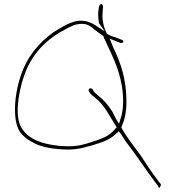

<svg xmlns="http://www.w3.org/2000/svg" viewBox="-20 -794 844 934"><path d="M78 -356C89 -408 104 -451 127 -492C163 -557 222 -613 301 -653C321 -664 345 -678 379 -678C410 -678 427 -661 440 -650L461 -634C466 -630 473 -626 481 -620L484 -619V-613C487 -608 489 -604 492 -597L509 -560C544 -486 579 -406 579 -300C579 -276 576 -254 572 -235L559 -192L544 -216L527 -250C505 -285 485 -308 454 -332C445 -339 439 -345 435 -351C430 -361 430 -362 426 -363C413 -367 411 -360 411 -353C417 -341 420 -336 440 -321C491 -281 513 -228 548 -174L542 -169C513 -134 488 -123 426 -103C360 -82 332 -79 264 -85C176 -94 111 -122 82 -177C56 -224 67 -306 78 -356ZM83 -431C53 -351 32 -196 87 -140C105 -120 123 -110 150 -96C177 -82 214 -73 260 -69C334 -63 359 -67 432 -88C492 -106 518 -118 545 -144L558 -155L567 -144C576 -131 585 -117 593 -104C643 -40 696 42 740 99L749 111C754 133 765 107 762 101L752 90V89C746 81 734 65 716 40C698 15 682 -12 665 -37C633 -81 596 -126 570 -174C586 -210 595 -246 595 -299C595 -407 569 -485 530 -565L514 -606L566 -585C574 -584 583 -588 580 -591C580 -594 579 -597 576 -599L540 -613C532 -616 514 -620 502 -629L501 -628C487 -653 475 -696 479 -733L481 -757V-758C482 -766 478 -774 474 -774C466 -774 464 -769 461 -759L458 -734C457 -718 458 -701 462 -681V-680V-681L489 -642L442 -672C416 -690 373 -702 333 -686C299 -675 275 -658 241 -638C167 -585 111 -516 83 -431Z"/></svg>

Font: Stray Cat
Style: ExLtExt
Weight: 200
Version: Version 1.0